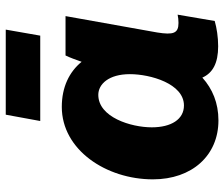

<svg xmlns="http://www.w3.org/2000/svg" viewBox="-76 -692 780 668"><g transform="rotate(-90 314.0 -358.0)"><path d="M487 11C519 11 551 6 575 -1L597 -130C588 -128 578 -127 568 -127C532 -127 526 -145 535 -201L592 -520H455C448 -506 440 -484 433 -464C398 -507 345 -533 276 -533C127 -533 24 -379 24 -216C24 -80 107 12 229 12C290 12 339 -9 378 -44C394 -8 428 11 487 11ZM318 -406C355 -406 390 -370 390 -296C390 -225 357 -108 281 -108C233 -108 205 -152 205 -220C205 -292 240 -406 318 -406ZM227 -608H524L545 -728H249Z"/></g></svg>

Font: Fixel Text 20240404 ExtraBold
Style: Italic
Weight: 800
Width: 4
Italic angle: -10°
Designer: AlfaBravo + MacPaw
Foundry: Kyrylo Tkachov, Marchela Mozhyna, Serhii Makarenko, Maria Weinstein, Zakhar Kryvoshyya
Version: Version 1.211;Glyphs 3.2 (3225)